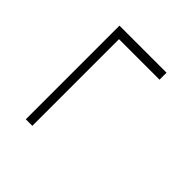

<svg xmlns="http://www.w3.org/2000/svg" viewBox="-20 -561 603 603"><g transform="rotate(-45 282.0 -259.5)"><path d="M459 -155V-335H74V-364H490V-155Z"/></g></svg>

Font: Montserrat ExtraLight
Style: Regular
Weight: 200
Designer: Julieta Ulanovsky
Foundry: Julieta Ulanovsky
Version: Version 9.000; ttfautohint (v1.8.4.7-5d5b)